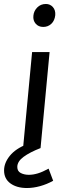

<svg xmlns="http://www.w3.org/2000/svg" viewBox="-22 -745 323 966"><path d="M94 0 139.5 -483H227.5L182 0ZM195.5 -609.5Q171.5 -609.5 157.5 -625.8Q143.5 -642 146 -666Q148 -689.5 165.2 -707.2Q182.5 -725 209 -725Q230 -725 244 -709.5Q258 -694 256 -668.5Q253 -641 236.2 -625.2Q219.5 -609.5 195.5 -609.5ZM245.5 164.5Q214 182 179.8 191.5Q145.5 201 113.5 201Q62.5 201 30.5 177.8Q-1.5 154.5 -1.5 112.5Q-1.5 74.5 27.5 38.8Q56.5 3 114 -19.5L182 0Q128 21 96.5 44.2Q65 67.5 65 95Q65 116.5 82.5 125.5Q100 134.5 123 134.5Q145 134.5 168.8 127.2Q192.5 120 222.5 103.5Z"/></svg>

Font: Karla Medium
Style: Italic
Weight: 500
Italic angle: -8°
Designer: Jonathan Pinhorn
Version: Version 2.001